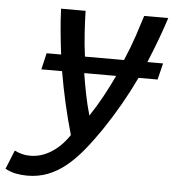

<svg xmlns="http://www.w3.org/2000/svg" viewBox="-149 -568 726 803"><g transform="rotate(5 213.5 -167.0)"><path d="M-5 187Q-30 187 -53 182.5Q-76 178 -98 166L-66 87Q-50 95 -34.5 99Q-19 103 0 103Q45 103 87 77Q129 51 162 2Q144 -60 129 -125.5Q114 -191 102 -261H15L31 -330H92Q86 -377 81.5 -425Q77 -473 75 -521H178Q179 -480 182 -431Q185 -382 192 -330H356Q380 -386 396.5 -435.5Q413 -485 424 -521H525Q515 -489 497 -439.5Q479 -390 454 -330H520L503 -261H423Q396 -204 363.5 -147Q331 -90 294 -35Q260 15 226.5 56Q193 97 157 126.5Q121 156 81 171.5Q41 187 -5 187ZM232 -86Q260 -128 284.5 -173Q309 -218 329 -261H195Q202 -217 210.5 -174Q219 -131 232 -86Z"/></g></svg>

Font: Ubuntu Sans Medium
Style: Italic
Weight: 500
Italic angle: -13.5°
Designer: Dalton Maag Ltd
Foundry: Dalton Maag Ltd
Version: Version 1.006